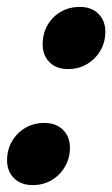

<svg xmlns="http://www.w3.org/2000/svg" viewBox="-22 -525 324 556"><path d="M106.5 -169Q140.5 -169 160.5 -149Q180.5 -129 180.5 -97.5Q180.5 -67 166.2 -42.5Q152 -18 127.8 -3.5Q103.5 11 72.5 11Q38.5 11 18.5 -9Q-1.5 -29 -1.5 -60.5Q-1.5 -91.5 12.8 -116Q27 -140.5 51.5 -154.8Q76 -169 106.5 -169ZM209 -505Q243 -505 263 -485Q283 -465 283 -433.5Q283 -403 268.8 -378.5Q254.5 -354 230.2 -339.5Q206 -325 175.5 -325Q141 -325 121.2 -345Q101.5 -365 101.5 -396.5Q101.5 -427.5 115.5 -452Q129.5 -476.5 154 -490.8Q178.5 -505 209 -505Z"/></svg>

Font: Newsreader 60pt
Style: Bold Italic
Weight: 700
Italic angle: -17°
Designer: Hugues Gentile
Foundry: Production Type
Version: Version 1.003